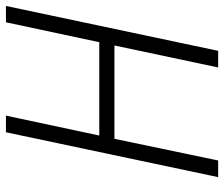

<svg xmlns="http://www.w3.org/2000/svg" viewBox="-74 -680 754 646"><g transform="rotate(-90 303.0 -357.0)"><path d="M30 0 181 -714H237L170 -400H484L551 -714H606L455 0H399L473 -349H159L86 0Z"/></g></svg>

Font: Noto Sans SemiCondensed Light
Style: Italic
Weight: 300
Width: 4
Italic angle: -12°
Designer: Monotype Design Team
Foundry: Monotype Imaging Inc.
Version: Version 2.013; ttfautohint (v1.8.4.7-5d5b)